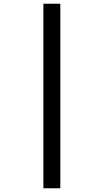

<svg xmlns="http://www.w3.org/2000/svg" viewBox="-20 -781 559 1031"><path d="M213 -761H304V230H213Z"/></svg>

Font: Noto Sans Hebrew Thin SemiBold
Style: Regular
Weight: 600
Version: Version 3.001